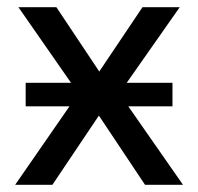

<svg xmlns="http://www.w3.org/2000/svg" viewBox="-20 -511 547 531"><path d="M22 0 213 -276 214 -228 31 -491H136L264 -299H245L374 -491H477L294 -230L295 -274L486 0H381L245 -204H262L125 0ZM51 -217V-282H457V-217Z"/></svg>

Font: Nunito Sans 10pt SemiCondensed Medium
Style: Regular
Weight: 500
Width: 4
Designer: Vernon Adams
Foundry: Vernon Adams
Version: Version 3.101;gftools[0.9.27]